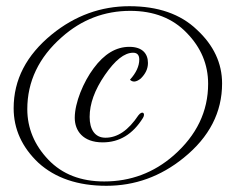

<svg xmlns="http://www.w3.org/2000/svg" viewBox="-20 -583 757 619"><path d="M68 -231C68 -320 105 -398 179 -463C243 -520 317 -548 400 -548C476 -548 537 -524 582 -477C628 -430 651 -375 651 -313C651 -224 614 -147 540 -82C476 -26 401 2 316 2C241 2 181 -21 136 -68C91 -115 68 -170 68 -231ZM696 -314C696 -379 669 -437 615 -487C562 -538 489 -563 397 -563C306 -563 222 -533 147 -472C65 -405 24 -326 24 -234C24 -167 51 -108 104 -58C158 -9 231 16 323 16C415 16 498 -14 572 -74C655 -141 696 -221 696 -314ZM399 -326C407 -318 418 -317 434 -330C449 -345 457 -361 457 -380C457 -409 440 -432 397 -432C354 -432 316 -409 282 -363C249 -319 221 -252 221 -203C221 -162 247 -124 311 -124C365 -124 408 -150 441 -203C450 -218 439 -228 426 -211C394 -163 359 -139 320 -139C285 -139 269 -167 269 -206C269 -248 285 -293 318 -341C351 -389 381 -413 409 -413C422 -413 429 -406 429 -391C429 -370 419 -348 399 -326Z"/></svg>

Font: VL Great Vibes
Style: Regular
Weight: 400
Designer: Robert E. Leuschke
Foundry: Robert E. Leuschke
Version: Version 1.001